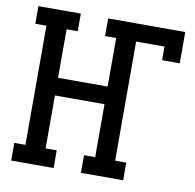

<svg xmlns="http://www.w3.org/2000/svg" viewBox="-81 -818 913 900"><g transform="rotate(10 375.0 -367.5)"><path d="M30 0V-84H83V-651H30V-735H232V-651H179V-420H415V-651H362V-735H729V-586H645V-651H510V-84H563V0H362V-84H415V-336H179V-84H232V0Z"/></g></svg>

Font: Iosevka Etoile Medium
Style: Regular
Weight: 500
Designer: Belleve Invis
Foundry: Belleve Invis
Version: Version 22.1.2; ttfautohint (v1.8.4)